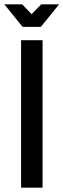

<svg xmlns="http://www.w3.org/2000/svg" viewBox="-34 -873 295 893"><path d="M64 0V-686H164V0ZM71 -748 -14 -853H69L113 -807L158 -853H241L156 -748Z"/></svg>

Font: Archivo Narrow Medium
Style: Regular
Weight: 500
Designer: Hector Gatti
Foundry: Omnibus-Type
Version: Version 3.002